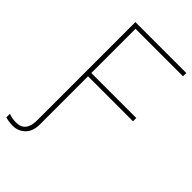

<svg xmlns="http://www.w3.org/2000/svg" viewBox="-281 -799 1029 1029"><g transform="rotate(45 233.5 -285.0)"><path d="M31 144Q72 144 100.5 116Q129 88 129 34V-329H470V-354H129V-689H489V-714H103V30Q103 119 32 119Q15 119 1.5 116.5Q-12 114 -25 109V136Q1 144 31 144Z"/></g></svg>

Font: Noto Sans UI Thin
Style: Regular
Weight: 250
Designer: Monotype Design Team
Foundry: Monotype Imaging Inc.
Version: Version 1.901